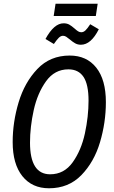

<svg xmlns="http://www.w3.org/2000/svg" viewBox="-20 -998 614 1030"><path d="M548 -450Q548 -341 516.5 -235Q485 -129 416.5 -58.5Q348 12 243 12Q152 12 100 -53Q48 -118 48 -236Q48 -343 80 -449.5Q112 -556 180.5 -628Q249 -700 354 -700Q445 -700 496.5 -635Q548 -570 548 -450ZM141 -233Q141 -63 249 -63Q324 -63 370 -127.5Q416 -192 435.5 -282.5Q455 -373 455 -458Q455 -545 428 -585.5Q401 -626 347 -626Q273 -626 227 -562Q181 -498 161 -407.5Q141 -317 141 -233ZM355 -786Q343 -796 335 -801Q327 -806 318 -806Q306 -806 295 -795Q284 -784 269 -762L224 -789Q270 -873 321 -873Q339 -873 351.5 -866Q364 -859 380 -845Q391 -835 399 -830Q407 -825 416 -825Q428 -825 438.5 -835Q449 -845 464 -868L510 -841Q468 -758 414 -758Q397 -758 383.5 -765.5Q370 -773 355 -786ZM268 -912 278 -978H504L494 -912Z"/></svg>

Font: Fira Sans Compressed
Style: Italic
Weight: 400
Width: 1
Italic angle: -8°
Designer: bBox Type GmbH & Carrois Corporate GbR & Edenspiekermann AG
Foundry: bBox Type GmbH & Carrois Corporate GbR & Edenspiekermann AG
Version: Version 4.301